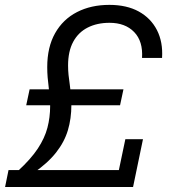

<svg xmlns="http://www.w3.org/2000/svg" viewBox="-26 -752 678 772"><path d="M46.9 -65.3Q98.1 -112.4 126 -154.6Q153.9 -196.9 164.7 -238.5Q175.6 -280.1 175.6 -324.7Q175.6 -345.1 173.8 -364.3Q172 -383.4 169.7 -402.1Q167.4 -420.9 165.6 -440.5Q163.9 -460.1 163.9 -481.9Q163.9 -562.4 195.5 -618.4Q227.1 -674.4 283.6 -703.4Q340 -732.4 413.7 -732.4Q483.4 -732.4 531.9 -705.8Q580.4 -679.1 605.1 -631Q629.7 -582.9 625.6 -519H545.1Q549.4 -586 513.5 -623.1Q477.6 -660.3 414.4 -660.3Q364.1 -660.3 326.5 -641.1Q288.9 -622 268.3 -583.9Q247.7 -545.7 247.7 -488.4Q247.7 -469.3 249.6 -450.6Q251.6 -431.9 254.4 -413Q257.1 -394.1 259.1 -373.9Q261 -353.6 261 -329.6Q261 -275.6 247 -228.4Q233 -181.3 199.3 -138.5Q165.6 -95.7 106 -54.6ZM-5.6 0 8.3 -68.3H452L478 -192.3H548.9L509 0ZM79.4 -328.7 93.1 -392.9H470.4L456.7 -328.7Z"/></svg>

Font: Mona Sans
Style: Italic
Weight: 200
Italic angle: -11.6951°
Designer: Deni Anggara
Foundry: GitHub
Version: Version 2.000